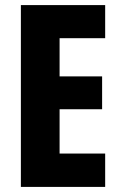

<svg xmlns="http://www.w3.org/2000/svg" viewBox="-20 -734 474 754"><path d="M393 0H62V-714H393V-584H214V-434H381V-305H214V-131H393Z"/></svg>

Font: Noto Sans Myanmar UI ExtraCondensed ExtraBold
Style: Regular
Weight: 800
Width: 2
Designer: Monotype Design Team
Foundry: Monotype Imaging Inc.
Version: Version 2.103; ttfautohint (v1.8.4.7-5d5b)